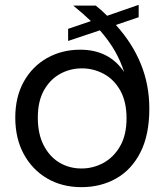

<svg xmlns="http://www.w3.org/2000/svg" viewBox="-20 -763 678 792"><path d="M311 -558Q430 -558 492 -466Q477 -513 452.5 -555Q428 -597 392 -638L261 -594V-644L355 -676Q323 -707 282 -740H375Q400 -720 422 -698L552 -743V-692L458 -660Q526 -585 561 -499Q596 -413 596 -315Q596 -207 559.5 -135Q523 -63 459.5 -27Q396 9 316 9Q236 9 174.5 -27Q113 -63 78 -127.5Q43 -192 43 -278Q43 -363 78 -426Q113 -489 174 -523.5Q235 -558 311 -558ZM316 -68Q365 -68 407.5 -91.5Q450 -115 476 -161Q502 -207 502 -275Q502 -343 476.5 -389Q451 -435 408.5 -458Q366 -481 318 -481Q269 -481 227.5 -458Q186 -435 161 -390Q136 -345 136 -278Q136 -210 160.5 -163Q185 -116 225.5 -92Q266 -68 316 -68Z"/></svg>

Font: Poppins
Style: Regular
Weight: 400
Designer: Ninad Kale (Devanagari), Jonny Pinhorn (Latin)
Version: Version 5.002